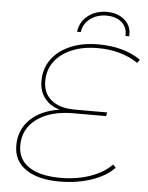

<svg xmlns="http://www.w3.org/2000/svg" viewBox="-59 -917 746 968"><g transform="rotate(5 314.5 -433.5)"><path d="M163 -496Q163 -434 205.5 -399.5Q248 -365 324 -365H488L484 -346H321Q203 -346 134.5 -296Q66 -246 66 -161Q66 -91 122 -53.5Q178 -16 282 -16Q364 -16 432.5 -40Q501 -64 541 -106L555 -91Q514 -47 440 -22Q366 3 279 3Q169 3 107.5 -39.5Q46 -82 46 -159Q46 -239 100 -291.5Q154 -344 248 -358Q199 -372 171.5 -407.5Q144 -443 144 -494Q144 -557 178 -604Q212 -651 273 -677Q334 -703 414 -703Q544 -703 629 -644L617 -627Q532 -684 413 -684Q339 -684 282.5 -660.5Q226 -637 194.5 -594.5Q163 -552 163 -496ZM443 -870Q498 -870 533.5 -839Q569 -808 565 -757H546Q549 -800 520 -825.5Q491 -851 442 -851Q395 -851 360.5 -825.5Q326 -800 320 -757H301Q308 -809 348 -839.5Q388 -870 443 -870Z"/></g></svg>

Font: Montserrat Alternates Thin
Style: Italic
Weight: 250
Italic angle: -11.3°
Designer: Julieta Ulanovsky
Foundry: Julieta Ulanovsky
Version: Version 7.200